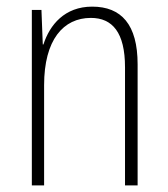

<svg xmlns="http://www.w3.org/2000/svg" viewBox="-20 -559 507 579"><path d="M258 -539C175 -539 130 -484 111 -425H109L105 -529H76V0H113V-302C113 -439 171 -505 254 -505C319 -505 357 -461 357 -356V0H395V-365C395 -485 346 -539 258 -539Z"/></svg>

Font: Noto Sans Malayalam Condensed ExtraLight
Style: Regular
Weight: 200
Width: 3
Designer: Jelle Bosma - Monotype Design Team
Foundry: Monotype Imaging Inc.
Version: Version 2.104